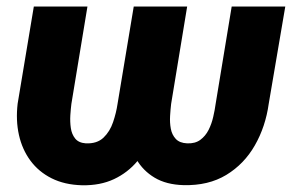

<svg xmlns="http://www.w3.org/2000/svg" viewBox="-20 -548 880 579"><path d="M383.3 -528.3H515.1L465.8 -235.8Q459 -186.5 441.4 -141.8Q423.8 -97.2 394.5 -62.3Q365.2 -27.3 323.7 -7.8Q282.2 11.7 227.5 10.7Q174.8 9.3 135.7 -10.3Q96.7 -29.8 71.8 -63.5Q46.9 -97.2 37.1 -141.1Q27.3 -185.1 33.2 -235.4L82 -528.3H243.7L195.3 -234.9Q193.4 -220.2 192.1 -200.4Q190.9 -180.7 193.6 -161.9Q196.3 -143.1 206.8 -130.1Q217.3 -117.2 238.8 -115.7Q272.5 -114.3 292 -132.8Q311.5 -151.4 321 -179.7Q330.6 -208 334.5 -234.9ZM678.7 -528.3H840.3L790.5 -235.8Q780.8 -166 748.5 -109.6Q716.3 -53.2 662.4 -20.5Q608.4 12.2 533.2 10.3Q481.4 8.8 446.3 -12.2Q411.1 -33.2 391.1 -68.1Q371.1 -103 364.7 -146.2Q358.4 -189.5 363.8 -235.4L412.6 -528.3H544.4L496.1 -234.9Q494.1 -218.3 492.9 -198.2Q491.7 -178.2 495.1 -159.9Q498.5 -141.6 510 -129.2Q521.5 -116.7 544.4 -115.7Q568.4 -114.7 584 -126.2Q599.6 -137.7 608.9 -156Q618.2 -174.3 623 -195.6Q627.9 -216.8 630.4 -235.4Z"/></svg>

Font: Roboto Black
Style: Italic
Weight: 900
Italic angle: -12°
Designer: Christian Robertson
Foundry: Google
Version: Version 3.0; 2020